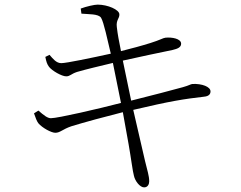

<svg xmlns="http://www.w3.org/2000/svg" viewBox="-20 -771 1040 830"><path d="M127 -281C134 -261 139 -247 146 -238C163 -218 202 -197 219 -197C240 -197 250 -212 288 -225C343 -242 439 -268 511 -286L536 -147C546 -91 554 -27 559 -11C564 12 585 39 603 39C619 39 625 25 625 13C625 -11 617 -33 607 -75L556 -296C717 -334 775 -343 862 -353C885 -355 890 -366 890 -376C890 -396 853 -410 812 -408C803 -407 799 -402 770 -394C738 -385 624 -355 547 -336L511 -509C573 -523 672 -544 726 -555C747 -560 763 -566 763 -582C763 -604 723 -611 695 -608C685 -607 672 -598 630 -585C592 -573 547 -561 503 -550C494 -595 489 -620 485 -654C481 -685 497 -691 496 -709C496 -729 446 -751 402 -751C388 -751 353 -743 329 -734L332 -712C361 -709 406 -712 417 -694C429 -674 444 -601 459 -539C377 -521 267 -498 245 -498C223 -498 209 -517 194 -534L176 -525C180 -505 183 -494 192 -482C205 -465 247 -441 266 -441C283 -441 286 -451 313 -460C354 -472 410 -485 468 -499L503 -326C407 -301 230 -260 200 -260C186 -260 171 -271 146 -293Z"/></svg>

Font: Noto Serif KR Light
Style: Regular
Weight: 300
Designer: Ryoko NISHIZUKA 西塚涼子 (kana & ideographs); Frank Grießhammer (Latin, Greek & Cyrillic); Wenlong ZHANG 张文龙 (bopomofo); San
Foundry: Adobe
Version: Version 2.001;hotconv 1.1.0;makeotfexe 2.6.0